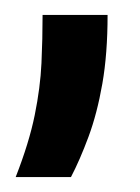

<svg xmlns="http://www.w3.org/2000/svg" viewBox="-20 -101 188 257"><path d="M1 136Q19 90 26.5 53Q34 16 35.5 -16.5Q37 -49 37 -81H124Q124 -29 117 11Q110 51 98.5 82Q87 113 75 136Z"/></svg>

Font: Bricolage Grotesque 48pt Condensed ExtraBold
Style: Regular
Weight: 400
Version: Version 1.000;gftools[0.9.30]